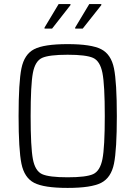

<svg xmlns="http://www.w3.org/2000/svg" viewBox="-20 -912 662 940"><path d="M71 -344Q71 -509 85 -577.5Q99 -646 147 -671Q195 -696 311 -696Q427 -696 475.5 -671Q524 -646 538 -577.5Q552 -509 552 -344Q552 -179 538 -110.5Q524 -42 475.5 -17Q427 8 311 8Q195 8 147 -17Q99 -42 85 -110.5Q71 -179 71 -344ZM493 -344Q493 -497 481.5 -555Q470 -613 436 -628.5Q402 -644 311 -644Q220 -644 186 -628.5Q152 -613 141 -555Q130 -497 130 -344Q130 -191 141 -133Q152 -75 186 -59.5Q220 -44 311 -44Q402 -44 436 -59.5Q470 -75 481.5 -133Q493 -191 493 -344ZM198 -777 267 -892H325V-887L235 -772H198ZM348 -777 417 -892H476V-887L385 -772H348Z"/></svg>

Font: Saira SemiCondensed Light
Style: Regular
Weight: 300
Width: 4
Designer: Hector Gatti with collaboration of the Omnibus-Type team
Foundry: Omnibus-Type
Version: Version 0.072; ttfautohint (v1.8)